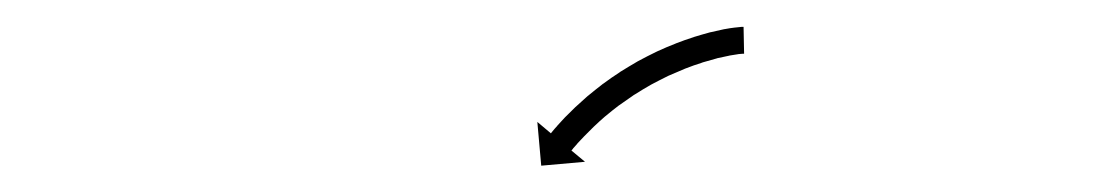

<svg xmlns="http://www.w3.org/2000/svg" viewBox="-20 -558 818 143"><path d="M533.3 -518C533.6 -518 533.9 -518 534.2 -518L533.8 -538C533.4 -538 533 -538 532.6 -538C532.6 -538 532.6 -538 532.5 -538C532.4 -538 532.4 -538 532.4 -538C530.8 -537.9 529.3 -537.7 527.7 -537.5C527.7 -537.5 527.7 -537.5 527.6 -537.5C527.6 -537.5 527.5 -537.5 527.5 -537.5C524.9 -537.2 522.3 -536.8 519.7 -536.3C519.7 -536.3 519.7 -536.3 519.6 -536.3C519.6 -536.3 519.5 -536.3 519.5 -536.3C516.1 -535.6 512.7 -534.8 509.3 -534C509.3 -534 509.2 -534 509.2 -534C509.1 -534 509.1 -534 509.1 -534C505 -532.9 501 -531.7 497 -530.5C497 -530.5 497 -530.5 496.9 -530.5C496.9 -530.5 496.8 -530.4 496.8 -530.4C492.3 -529 487.9 -527.4 483.5 -525.7C483.5 -525.7 483.5 -525.7 483.4 -525.7C483.4 -525.7 483.3 -525.6 483.3 -525.6C478.6 -523.8 474 -521.8 469.4 -519.7C469.4 -519.7 469.4 -519.7 469.3 -519.6C469.3 -519.6 469.2 -519.6 469.2 -519.6C464.5 -517.3 459.9 -515 455.3 -512.5C455.3 -512.5 455.3 -512.5 455.2 -512.4C455.2 -512.4 455.1 -512.4 455.1 -512.4C450.6 -509.8 446.2 -507.1 441.8 -504.4C441.8 -504.4 441.7 -504.3 441.7 -504.3C441.6 -504.3 441.6 -504.2 441.6 -504.2C437.4 -501.5 433.2 -498.6 429.2 -495.6C429.2 -495.6 429.1 -495.6 429.1 -495.6C429 -495.5 429 -495.5 429 -495.5C425.3 -492.6 421.6 -489.7 418 -486.7C418 -486.7 417.9 -486.7 417.9 -486.6C417.8 -486.6 417.8 -486.6 417.8 -486.6C414.6 -483.8 411.5 -481 408.4 -478.1C408.4 -478.1 408.4 -478.1 408.3 -478.1C408.3 -478 408.3 -478 408.3 -478C405.7 -475.5 403.2 -473 400.7 -470.5C400.7 -470.5 400.7 -470.4 400.7 -470.4C400.6 -470.4 400.6 -470.4 400.6 -470.4C398.7 -468.4 396.9 -466.3 395 -464.3C395 -464.3 395 -464.3 395 -464.3C395 -464.2 395 -464.2 395 -464.2C393.8 -462.9 392.6 -461.6 391.5 -460.2C391.5 -460.2 391.5 -460.2 391.5 -460.2C391.5 -460.2 391.5 -460.2 391.5 -460.2C391.1 -459.7 390.7 -459.2 390.3 -458.7L380.2 -467.2L383.1 -434.6L415.7 -437.5L405.6 -445.9C406 -446.4 406.4 -446.8 406.8 -447.3C406.8 -447.3 406.8 -447.3 406.8 -447.3C406.7 -447.3 406.7 -447.3 406.7 -447.3C407.8 -448.5 408.9 -449.8 410 -451C410 -451 410 -451 410 -451C410 -451 409.9 -451 409.9 -451C411.7 -452.9 413.4 -454.8 415.2 -456.6C415.2 -456.6 415.2 -456.6 415.1 -456.6C415.1 -456.6 415.1 -456.5 415.1 -456.5C417.4 -458.9 419.8 -461.3 422.2 -463.6C422.2 -463.6 422.2 -463.6 422.1 -463.6C422.1 -463.5 422.1 -463.5 422.1 -463.5C424.9 -466.2 427.9 -468.9 430.9 -471.5C430.9 -471.5 430.9 -471.4 430.8 -471.4C430.8 -471.4 430.7 -471.3 430.7 -471.3C434.1 -474.2 437.6 -476.9 441.1 -479.6C441.1 -479.6 441.1 -479.6 441 -479.5C441 -479.5 441 -479.5 441 -479.5C444.8 -482.2 448.7 -484.9 452.6 -487.6C452.6 -487.6 452.6 -487.5 452.5 -487.5C452.5 -487.5 452.4 -487.4 452.4 -487.4C456.6 -490.1 460.8 -492.6 465 -495C465 -495 465 -495 464.9 -494.9C464.9 -494.9 464.8 -494.9 464.8 -494.9C469.1 -497.2 473.5 -499.4 477.9 -501.6C477.9 -501.6 477.9 -501.5 477.8 -501.5C477.8 -501.5 477.7 -501.5 477.7 -501.5C482 -503.4 486.4 -505.3 490.8 -507.1C490.8 -507.1 490.7 -507.1 490.7 -507.1C490.6 -507 490.6 -507 490.6 -507C494.7 -508.6 498.9 -510.1 503.1 -511.4C503.1 -511.4 503 -511.4 503 -511.4C502.9 -511.4 502.9 -511.4 502.9 -511.4C506.6 -512.5 510.4 -513.6 514.2 -514.6C514.2 -514.6 514.1 -514.6 514.1 -514.6C514 -514.6 514 -514.6 514 -514.6C517.1 -515.3 520.3 -516 523.4 -516.6C523.4 -516.6 523.4 -516.6 523.3 -516.6C523.3 -516.6 523.2 -516.6 523.2 -516.6C525.5 -517 527.8 -517.4 530.1 -517.7C530.1 -517.7 530 -517.7 530 -517.7C529.9 -517.7 529.9 -517.7 529.9 -517.7C531.1 -517.8 532.3 -517.9 533.5 -518C533.5 -518 533.5 -518 533.4 -518C533.4 -518 533.3 -518 533.3 -518Z"/></svg>

Font: FRB American Cursive Just Arrows
Style: Bold Italic
Weight: 700
Italic angle: -25°
Version: Version 2.0;Modular Font Editor K font №1